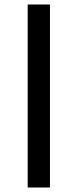

<svg xmlns="http://www.w3.org/2000/svg" viewBox="-20 -803 351 853"><path d="M103 -783H202V30H103Z"/></svg>

Font: Halant Semibold
Style: Regular
Weight: 600
Version: Version 1.100;PS 1.0;hotconv 1.0.78;makeotf.lib2.5.61930; tt